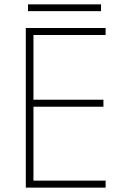

<svg xmlns="http://www.w3.org/2000/svg" viewBox="-20 -858 590 878"><path d="M98 0V-730H463V-698H133V-402H453V-370H133V-32H463V0ZM108 -807V-838H442V-807Z"/></svg>

Font: M PLUS Code Latin SemiExpanded ExtraLight
Style: Regular
Weight: 250
Width: 6
Designer: Coji Morishita
Foundry: UNDERFOREST DESIGN
Version: Version 1.002; ttfautohint (v1.8.3)